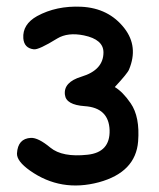

<svg xmlns="http://www.w3.org/2000/svg" viewBox="-20 -532 479 579"><path d="M225.6 -300.8Q292 -320.8 292 -374Q292 -413.1 232.9 -425.3Q184.6 -435.1 152.8 -416Q96.7 -381.3 82 -383.3Q52.7 -386.7 50.3 -416.5Q47.4 -458.5 91.8 -483.4Q149.9 -515.1 224.6 -511.7Q308.1 -507.8 355.5 -446.3Q397.9 -391.1 369.1 -322.3Q365.2 -311.5 326.2 -269.5Q350.6 -254.9 374 -220.7Q402.3 -179.7 396.5 -105.5Q389.2 -12.7 278.3 17.6Q163.6 48.3 70.3 -17.6Q30.3 -45.9 31.2 -69.3Q33.7 -114.3 73.2 -116.2Q95.2 -117.2 131.8 -86.9Q168 -57.1 244.1 -65.4Q312.5 -72.8 310.5 -139.6Q308.1 -207 235.4 -211.9Q179.2 -215.8 175.8 -246.1Q170.9 -284.2 225.6 -300.8Z"/></svg>

Font: Comic Relief LRS
Style: Regular
Weight: 400
Designer: Jeff Davis
Foundry: Loudifier
Version: Version 1.0